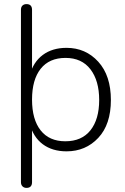

<svg xmlns="http://www.w3.org/2000/svg" viewBox="-20 -730 610 935"><path d="M109 185Q97 185 89.5 177.5Q82 170 82 157V-682Q82 -696 89.5 -703Q97 -710 109 -710Q136 -710 136 -682V-355L125 -364Q142 -428 188.5 -462.5Q235 -497 304 -497Q397 -497 458.5 -429.5Q520 -362 520 -243Q520 -124 458.5 -58.5Q397 7 304 7Q235 7 188.5 -27.5Q142 -62 125 -127L136 -135V157Q136 185 109 185ZM298 -42Q378 -42 420.5 -95.5Q463 -149 463 -243Q463 -337 420.5 -392.5Q378 -448 299 -448Q220 -448 178 -395Q136 -342 136 -245Q136 -148 178 -95Q220 -42 298 -42Z"/></svg>

Font: Nunito VF Beta Light
Style: Regular
Weight: 300
Designer: Vernon Adams
Foundry: newtypography
Version: Version 3.001